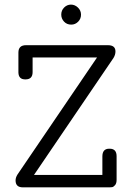

<svg xmlns="http://www.w3.org/2000/svg" viewBox="-20 -805 565 825"><path d="M46.9 -29.8Q46.9 -42 55.2 -55.2L397 -558.1H120.1V-495.1Q120.1 -464.4 90.8 -463.9H87.9Q60.1 -463.9 59.1 -493.2V-579.1Q59.1 -611.3 92.8 -610.8H443.8Q476.1 -610.8 476.1 -584Q476.1 -569.8 467.8 -556.2L126 -53.2H419.9V-132.8Q419.9 -166 449.2 -166H451.2Q481 -166 481 -133.8V-32.2Q481 -17.1 474.4 -9.5Q467.8 -2 462.4 -1Q457 0 446.8 0H78.1Q46.9 0 46.9 -29.8ZM243.2 -742.2Q243.2 -760.3 255.6 -772.7Q268.1 -785.2 284.9 -785.2Q301.8 -785.2 314.9 -772.5Q328.1 -759.8 328.1 -741.9Q328.1 -724.1 315.7 -711.7Q303.2 -699.2 286.1 -699.2Q267.1 -699.2 255.1 -712.2Q243.2 -725.1 243.2 -742.2Z"/></svg>

Font: CMU Typewriter Text
Style: Light
Weight: 200
Version: Version 0.7.0